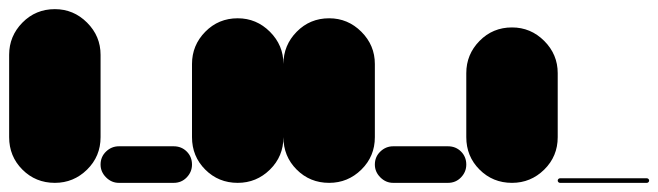

<svg xmlns="http://www.w3.org/2000/svg" viewBox="-20 -400 1440 420"><path d="M0 -100H200V-280H0ZM100 -200Q58 -200 29 -170.5Q0 -141 0 -100Q0 -58 29 -29Q58 0 100 0Q141 0 170.5 -29Q200 -58 200 -100Q200 -141 170.5 -170.5Q141 -200 100 -200ZM100 -380Q58 -380 29 -350.5Q0 -321 0 -280Q0 -238 29 -209Q58 -180 100 -180Q141 -180 170.5 -209Q200 -238 200 -280Q200 -321 170.5 -350.5Q141 -380 100 -380Z M240 -80Q224 -80 212 -68.5Q200 -57 200 -40Q200 -24 212 -12Q224 0 240 0H360Q377 0 388.5 -12Q400 -24 400 -40Q400 -57 388.5 -68.5Q377 -80 360 -80Z M400 -100H600V-260H400ZM500 -200Q458 -200 429 -170.5Q400 -141 400 -100Q400 -58 429 -29Q458 0 500 0Q541 0 570.5 -29Q600 -58 600 -100Q600 -141 570.5 -170.5Q541 -200 500 -200ZM500 -360Q458 -360 429 -330.5Q400 -301 400 -260Q400 -218 429 -189Q458 -160 500 -160Q541 -160 570.5 -189Q600 -218 600 -260Q600 -301 570.5 -330.5Q541 -360 500 -360Z M600 -100H800V-260H600ZM700 -200Q658 -200 629 -170.5Q600 -141 600 -100Q600 -58 629 -29Q658 0 700 0Q741 0 770.5 -29Q800 -58 800 -100Q800 -141 770.5 -170.5Q741 -200 700 -200ZM700 -360Q658 -360 629 -330.5Q600 -301 600 -260Q600 -218 629 -189Q658 -160 700 -160Q741 -160 770.5 -189Q800 -218 800 -260Q800 -301 770.5 -330.5Q741 -360 700 -360Z M840 -80Q824 -80 812 -68.5Q800 -57 800 -40Q800 -24 812 -12Q824 0 840 0H960Q977 0 988.5 -12Q1000 -24 1000 -40Q1000 -57 988.5 -68.5Q977 -80 960 -80Z M1000 -100H1200V-240H1000ZM1100 -200Q1058 -200 1029 -170.5Q1000 -141 1000 -100Q1000 -58 1029 -29Q1058 0 1100 0Q1141 0 1170.5 -29Q1200 -58 1200 -100Q1200 -141 1170.5 -170.5Q1141 -200 1100 -200ZM1100 -340Q1058 -340 1029 -310.5Q1000 -281 1000 -240Q1000 -198 1029 -169Q1058 -140 1100 -140Q1141 -140 1170.5 -169Q1200 -198 1200 -240Q1200 -281 1170.5 -310.5Q1141 -340 1100 -340Z M1205 -10Q1203 -10 1201.5 -8.5Q1200 -7 1200 -5Q1200 -3 1201.5 -1.5Q1203 0 1205 0H1395Q1397 0 1398.5 -1.5Q1400 -3 1400 -5Q1400 -7 1398.5 -8.5Q1397 -10 1395 -10Z"/></svg>

Font: Wavefont Black
Style: Regular
Weight: 900
Version: Version 3.004;gftools[0.9.33]